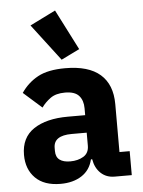

<svg xmlns="http://www.w3.org/2000/svg" viewBox="-57 -861 682 918"><g transform="rotate(-5 284.5 -402.0)"><path d="M457 0Q417 0 390.5 -25Q364 -50 357 -92H351Q339 -41 298 -14.5Q257 12 197 12Q118 12 76 -30Q34 -72 34 -141Q34 -224 94.5 -264.5Q155 -305 259 -305H342V-338Q342 -376 322 -398.5Q302 -421 255 -421Q211 -421 185 -402Q159 -383 142 -359L54 -437Q86 -484 134.5 -510.5Q183 -537 266 -537Q378 -537 434 -488Q490 -439 490 -345V-115H539V0ZM252 -91Q289 -91 315.5 -107Q342 -123 342 -159V-221H270Q183 -221 183 -162V-147Q183 -118 201 -104.5Q219 -91 252 -91ZM119 -755 242 -816 341 -622 253 -579Z"/></g></svg>

Font: IBM Plex Sans Hebrew
Style: Bold
Weight: 700
Designer: Mike Abbink, Paul van der Laan, Pieter van Rosmalen, Yanek Iontef
Foundry: Bold Monday
Version: Version 1.2